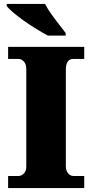

<svg xmlns="http://www.w3.org/2000/svg" viewBox="-20 -951 466 971"><path d="M21 0V-61H74Q88 -61 100.5 -73.5Q113 -86 113 -108V-600Q113 -627 100.5 -640Q88 -653 74 -653H21V-714H406V-653H351Q313 -653 313 -599V-110Q313 -88 324.5 -74.5Q336 -61 351 -61H406V0ZM222 -771Q196 -785 164 -804.5Q132 -824 101 -846Q70 -868 46.5 -888Q23 -908 14 -921V-931H208Q219 -909 238 -882Q257 -855 277.5 -829Q298 -803 312 -784V-771Z"/></svg>

Font: Noto Serif Ethiopic Black
Style: Regular
Weight: 900
Designer: Monotype Design Team
Foundry: Monotype Imaging Inc.
Version: Version 2.102; ttfautohint (v1.8.4.7-5d5b)